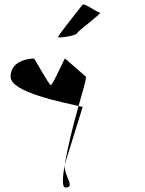

<svg xmlns="http://www.w3.org/2000/svg" viewBox="-20 -798 642 853"><path d="M27 -457C27 -387 267 -342 329 -327C347 -390 362 -440 362 -457L269 -538C269 -546 215 -420 206 -420C197 -420 130 -546 130 -538C130 -538 27 -538 27 -457ZM238 -633C237 -628 316 -638 322 -650C328 -662 437 -742 424 -742C412 -742 352 -788 346 -776C338 -766 238 -641 238 -633ZM267 -65C257 -6 256 35 270 35C318 35 265 -12 267 -65ZM267 -65 347 -322C347 -323 340 -325 329 -327C305 -244 280 -140 267 -65ZM267 -65Z"/></svg>

Font: Ampere
Style: SCCnd
Weight: 400
Version: Version 1